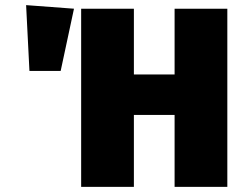

<svg xmlns="http://www.w3.org/2000/svg" viewBox="-20 -730 951 750"><path d="M868 0H662V-281H503V0H297V-696H503V-439H662V-696H868ZM217 -453H95L82 -710L269 -696Z"/></svg>

Font: Trujillo Black
Style: Regular
Weight: 900
Designer: Fira Sans original fonts by bBox Type GmbH, Carrois Corporate GbR, & Edenspiekermann AG / Changes by Cristiano Sobral
Foundry: Fira Sans original fonts by bBox Type GmbH, Carrois Corporate GbR, & Edenspiekermann AG / Changes by Cristiano Sobral
Version: Version 4.301;July 28, 2020;FontCreator 13.0.0.2655 64-bit